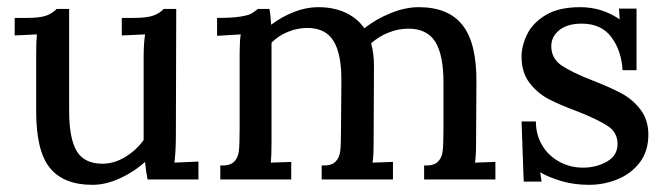

<svg xmlns="http://www.w3.org/2000/svg" viewBox="-20 -495 1867 536"><path d="M534 6H392Q387 -18 385 -43Q354 -15 314.5 3Q275 21 238 21Q158 21 119.5 -26Q81 -73 81 -184V-345Q81 -380 83 -399L21 -396V-445H55Q92 -445 109.5 -451.5Q127 -458 138 -470H173V-186Q173 -109 194 -73.5Q215 -38 266 -38Q299 -38 330 -57Q361 -76 381 -104V-335Q381 -374 385 -399L320 -396V-445H353Q390 -445 408 -451.5Q426 -458 437 -470H472L471 -120Q471 -74 467 -41L534 -44Z M1363 6H1164V-33H1165Q1191 -32 1202.5 -43.5Q1214 -55 1216 -74.5Q1218 -94 1218 -138V-265Q1218 -342 1195 -378.5Q1172 -415 1120 -415Q1092 -415 1064.5 -404Q1037 -393 1016 -374Q1024 -347 1024 -310L1023 -96Q1023 -59 1020 -41L1077 -43V6H878V-33H879Q905 -32 916.5 -43.5Q928 -55 930 -74.5Q932 -94 932 -138L933 -265Q934 -343 911.5 -380Q889 -417 838 -417Q810 -417 783.5 -406Q757 -395 738 -376V-330V-96Q738 -59 736 -41L793 -43V6H595V-33H596Q622 -32 633.5 -43.5Q645 -55 647 -74.5Q649 -94 649 -138V-345Q649 -380 652 -399L586 -395V-445H587Q628 -445 650 -448.5Q672 -452 680.5 -456.5Q689 -461 700 -470H732Q735 -458 737 -426Q766 -448 800.5 -461.5Q835 -475 868 -475Q912 -475 945 -459.5Q978 -444 997 -416Q1030 -442 1071 -458.5Q1112 -475 1149 -475Q1232 -475 1271.5 -424.5Q1311 -374 1310 -265L1309 -96Q1309 -59 1306 -41L1363 -43Z M1635 -270Q1684 -251 1715.5 -234Q1747 -217 1768.5 -188.5Q1790 -160 1790 -119Q1790 -73 1766 -41.5Q1742 -10 1704 5.5Q1666 21 1624 21Q1584 21 1549 11Q1514 1 1488 -14L1492 12H1442L1436 -156H1476Q1476 -119 1493.5 -89.5Q1511 -60 1541.5 -43.5Q1572 -27 1607 -27Q1645 -27 1674.5 -44Q1704 -61 1704 -93Q1704 -125 1677 -143Q1650 -161 1592 -184Q1543 -202 1511.5 -218.5Q1480 -235 1458 -264Q1436 -293 1436 -337Q1436 -367 1451.5 -399Q1467 -431 1503.5 -453Q1540 -475 1600 -475Q1660 -475 1710 -441L1708 -471H1757V-299H1718Q1715 -353 1687 -391Q1659 -429 1604 -429Q1564 -429 1541.5 -411Q1519 -393 1519 -366Q1519 -332 1547.5 -312.5Q1576 -293 1635 -270Z"/></svg>

Font: Sumana
Style: Regular
Weight: 400
Designer: Cyreal, Alexei Vanyashin (Devanagari), Olga Karpushina (Latin)
Foundry: Cyreal
Version: Version 1.015;PS 001.015;hotconv 1.0.70;makeotf.lib2.5.58329